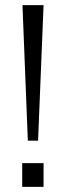

<svg xmlns="http://www.w3.org/2000/svg" viewBox="-20 -731 290 751"><path d="M128.9 -180.7 150.4 -710.9H67.9L88.9 -180.7ZM150.4 0V-92.8H66.9V0Z"/></svg>

Font: Ride Light
Style: Regular
Weight: 300
Version: Version 3.000